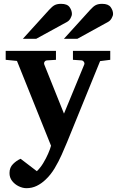

<svg xmlns="http://www.w3.org/2000/svg" viewBox="-20 -754 612 1005"><path d="M557.1 -440.9 503.9 -434.1 331.1 -9.8Q318.8 20 302.7 56.2Q286.6 92.3 265.9 127Q245.1 161.6 217.8 187Q196.8 207 172.1 219Q147.5 231 118.2 231Q98.6 231 77.9 220.9Q57.1 210.9 43.2 192.9Q29.3 174.8 29.8 150.9Q29.8 123 48.1 104.7Q66.4 86.4 87.9 77.1L172.9 142.1Q190.9 125 206.1 100.1Q221.2 75.2 231.9 50.5Q242.7 25.9 247.1 8.8L68.8 -435.1L9.8 -440.9V-487.8H272.9V-440.9L227.1 -438Q217.8 -437.5 213.4 -430.9Q209 -424.3 211.9 -416L314.9 -159.2L420.9 -416Q423.8 -423.3 418.9 -430.4Q414.1 -437.5 405.8 -438L361.8 -440.9V-487.8H557.1ZM571.8 -681.2Q571.8 -671.4 564.2 -658.2Q556.6 -645 545.4 -639.2L384.8 -550.8H314.5L451.7 -702.1Q468.3 -720.7 481.4 -727.3Q494.6 -733.9 514.6 -733.9Q546.9 -733.9 559.3 -716.6Q571.8 -699.2 571.8 -681.2ZM356.4 -681.2Q356.4 -671.4 349.1 -658.2Q341.8 -645 330.6 -639.2L169.4 -550.8H99.6L236.8 -702.1Q253.4 -720.7 266.4 -727.3Q279.3 -733.9 299.8 -733.9Q332 -733.9 344.2 -716.6Q356.4 -699.2 356.4 -681.2Z"/></svg>

Font: Charis
Style: Bold
Weight: 700
Designer: Walt Agee, Miriam Martin, Annie Olsen, Victor Gaultney, Lorna Priest, Alan Ward, Bob Hallissy, Martin Hosken, Sharon Cor
Foundry: SIL Global
Version: Version 7.000